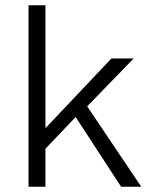

<svg xmlns="http://www.w3.org/2000/svg" viewBox="-20 -710 573 730"><path d="M88.4 0V-689.9H152.8V-222.7L403.8 -487.8H488.3L311.5 -305.7L517.1 0H440.4L267.6 -265.1L152.8 -144.5V0Z"/></svg>

Font: HK Grotesk Legacy
Style: Regular
Weight: 400
Designer: Alfredo Marco Pradil
Foundry: Hanken Design Co.
Version: Version 2.022;PS 002.022;hotconv 1.0.88;makeotf.lib2.5.64775